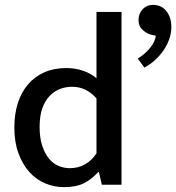

<svg xmlns="http://www.w3.org/2000/svg" viewBox="-20 -760 725 790"><path d="M377 -711H480V0H399L387 -52H384Q357 -22 325 -6Q293 10 243 10Q203 10 166 -5.5Q129 -21 101 -52Q73 -83 56 -129Q39 -175 39 -235Q39 -291 53.5 -336Q68 -381 95.5 -413Q123 -445 162.5 -462.5Q202 -480 253 -480Q289 -480 321.5 -469Q354 -458 377 -438ZM377 -355Q335 -403 277 -403Q251 -403 227 -394Q203 -385 184 -365Q165 -345 154 -314Q143 -283 143 -238Q143 -193 153.5 -161Q164 -129 181 -108Q198 -87 220.5 -77.5Q243 -68 267 -68Q302 -68 330 -84Q358 -100 377 -129ZM603 -617Q585 -621 567.5 -636.5Q550 -652 550 -678Q550 -703 566.5 -721.5Q583 -740 612 -740Q624 -740 637 -735Q650 -730 660.5 -719Q671 -708 678 -690.5Q685 -673 685 -648Q685 -624 676.5 -599.5Q668 -575 653 -553Q638 -531 617.5 -512.5Q597 -494 574 -482L547 -519Q574 -535 596 -561Q618 -587 621 -613Z"/></svg>

Font: Ek Mukta Medium
Style: Regular
Weight: 500
Designer: Girish Dalvi and Yashodeep Gholap
Foundry: Ek Type
Version: Version 2.538;PS 1.002;hotconv 16.6.51;makeotf.lib2.5.65220;